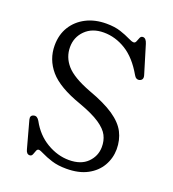

<svg xmlns="http://www.w3.org/2000/svg" viewBox="-133 -816 839 933"><g transform="rotate(20 286.5 -349.0)"><path d="M315 16Q271.5 16 239.2 5.8Q207 -4.5 186.8 -14.8Q166.5 -25 159.5 -25Q151 -25 147.5 -15Q144 -5 139.8 5.2Q135.5 15.5 125.5 15.5Q109 15.5 103.5 -8L65.5 -147Q60 -168.5 79.5 -173Q96 -177.5 108.5 -156Q142.5 -93.5 198.2 -60.8Q254 -28 312.5 -28Q374.5 -28 408 -61.5Q441.5 -95 442 -141.5Q442.5 -174 428.8 -201Q415 -228 377.5 -253.2Q340 -278.5 269 -304Q153 -344.5 105.2 -400.2Q57.5 -456 57.5 -528.5Q57.5 -584 83.2 -625.5Q109 -667 154.2 -690.2Q199.5 -713.5 258.5 -713.5Q302 -713.5 332.8 -703.2Q363.5 -693 383.2 -683Q403 -673 412.5 -673Q421 -673 424.8 -683Q428.5 -693 432.8 -703Q437 -713 447.5 -713Q463.5 -713 471.5 -686.5L515.5 -541.5Q523 -517.5 503 -511Q485 -506 474 -526Q431 -601 376.2 -634.8Q321.5 -668.5 261.5 -668.5Q202 -668.5 166.2 -633Q130.5 -597.5 130.5 -546Q130.5 -494 165.8 -453.5Q201 -413 293 -378Q377.5 -347.5 425.5 -314.8Q473.5 -282 493.5 -243.2Q513.5 -204.5 513.5 -156Q513 -109.5 490.2 -70.2Q467.5 -31 423.5 -7.5Q379.5 16 315 16Z"/></g></svg>

Font: Fraunces 9pt S100 Light
Style: Regular
Weight: 300
Version: Version 1.000; ttfautohint (v1.8.3)